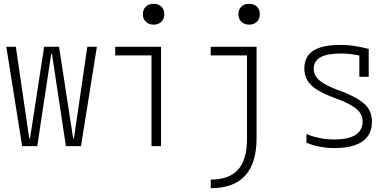

<svg xmlns="http://www.w3.org/2000/svg" viewBox="-20 -765 2040 1005"><path d="M96 0 13 -520H63L133 -40H137L211 -520H289L363 -40H367L437 -520H487L404 0H325L252 -483H248L175 0Z M773 0V-475H583V-520H823V0ZM784 -636Q759 -636 743.5 -651Q728 -666 728 -690Q728 -716 743.5 -730.5Q759 -745 784 -745Q809 -745 824.5 -730.5Q840 -716 840 -690Q840 -666 824.5 -651Q809 -636 784 -636Z M1083 175Q1180 175 1226.5 122.5Q1273 70 1273 -39V-475H1083V-520H1323V-42Q1323 89 1263 154.5Q1203 220 1083 220ZM1284 -636Q1259 -636 1243.5 -651Q1228 -666 1228 -690Q1228 -716 1243.5 -730.5Q1259 -745 1284 -745Q1309 -745 1324.5 -730.5Q1340 -716 1340 -690Q1340 -666 1324.5 -651Q1309 -636 1284 -636Z M1731 10Q1690 10 1654 3Q1618 -4 1584 -18V-63Q1620 -49 1655.5 -42Q1691 -35 1730 -35Q1804 -35 1841 -59Q1878 -83 1878 -130Q1878 -155 1864.5 -174.5Q1851 -194 1820.5 -212.5Q1790 -231 1738 -250Q1677 -272 1641 -294.5Q1605 -317 1589 -344Q1573 -371 1573 -406Q1573 -469 1619.5 -499.5Q1666 -530 1762 -530Q1796 -530 1829 -525.5Q1862 -521 1910 -509V-363H1861V-503L1887 -469Q1846 -478 1819 -481.5Q1792 -485 1765 -485Q1692 -485 1657 -465Q1622 -445 1622 -405Q1622 -382 1635 -363Q1648 -344 1677.5 -326.5Q1707 -309 1759 -290Q1821 -267 1858 -243.5Q1895 -220 1911 -192.5Q1927 -165 1927 -128Q1927 -60 1877.5 -25Q1828 10 1731 10Z"/></svg>

Font: M PLUS Code Latin Light
Style: Regular
Weight: 300
Designer: Coji Morishita
Foundry: UNDERFOREST DESIGN
Version: Version 1.002; ttfautohint (v1.8.3)